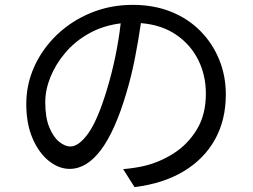

<svg xmlns="http://www.w3.org/2000/svg" viewBox="-20 -738 1040 789"><path d="M908 -350Q908 -245 863.5 -165Q819 -85 735.5 -34.5Q652 16 533 31L486 -43Q510 -45 532.5 -48.5Q555 -52 572 -56Q636 -71 694 -108Q752 -145 789 -206Q826 -267 826 -353Q826 -429 794.5 -492Q763 -555 703.5 -595.5Q644 -636 559 -643Q549 -573 534.5 -499Q520 -425 499 -355Q407 -44 266 -44Q222 -44 181 -76.5Q140 -109 114 -169Q88 -229 88 -311Q88 -392 121.5 -465.5Q155 -539 215 -596Q275 -653 354.5 -685.5Q434 -718 525 -718Q613 -718 683.5 -689.5Q754 -661 804 -610Q854 -559 881 -492.5Q908 -426 908 -350ZM166 -318Q166 -255 182.5 -215Q199 -175 223 -155.5Q247 -136 269 -136Q304 -136 343 -190.5Q382 -245 420 -372Q439 -434 453.5 -503.5Q468 -573 476 -642Q404 -633 346.5 -601Q289 -569 249 -522Q209 -475 187.5 -422Q166 -369 166 -318Z"/></svg>

Font: Source Han Sans SC
Style: Regular
Weight: 400
Designer: Ryoko NISHIZUKA 西塚涼子 (kana, bopomofo & ideographs); Paul D. Hunt (Latin, Greek & Cyrillic); Sandoll Communications 산돌커뮤니
Foundry: Adobe
Version: Version 2.002;hotconv 1.0.116;makeotfexe 2.5.65601; ttfautoh